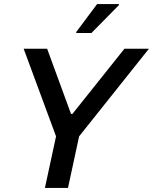

<svg xmlns="http://www.w3.org/2000/svg" viewBox="-20 -929 756 949"><path d="M202 0 257 -255 97 -688H213L331 -366H338L595 -688H716L371 -255L316 0ZM357 -766V-771L460 -909H568V-904L432 -766Z"/></svg>

Font: Saira Medium
Style: Italic
Weight: 500
Italic angle: -12°
Designer: Hector Gatti with collaboration of the Omnibus-Type team
Foundry: Omnibus-Type
Version: Version 1.100; ttfautohint (v1.8.3)